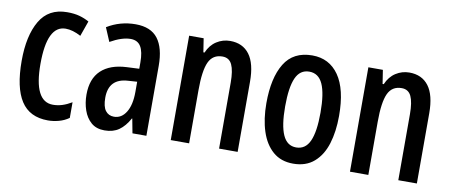

<svg xmlns="http://www.w3.org/2000/svg" viewBox="-55 -759 2302 978"><g transform="rotate(10 1096.0 -270.0)"><path d="M224 10Q129 10 84.5 -59Q40 -128 40 -266Q40 -396 85 -473Q130 -550 226 -550Q263 -550 290 -542.5Q317 -535 340 -522L312 -443Q269 -466 233 -466Q137 -466 137 -267Q137 -73 235 -73Q260 -73 283.5 -80.5Q307 -88 332 -103V-22Q308 -5 279.5 2.5Q251 10 224 10Z M580 -550Q659 -550 695.5 -502Q732 -454 732 -362V0H660L646 -74H644Q621 -32 591 -11Q561 10 517 10Q474 10 447.5 -13Q421 -36 408 -73.5Q395 -111 395 -154Q395 -236 441 -279.5Q487 -323 573 -327L637 -330V-363Q637 -418 620.5 -445Q604 -472 568 -472Q523 -472 463 -438L433 -509Q500 -550 580 -550ZM593 -260Q492 -255 492 -155Q492 -109 508 -88Q524 -67 552 -67Q591 -67 614.5 -105Q638 -143 638 -210V-263Z M1069 -550Q1134 -550 1169 -503.5Q1204 -457 1204 -363V0H1108V-341Q1108 -403 1093.5 -434Q1079 -465 1044 -465Q994 -465 973.5 -420.5Q953 -376 953 -275V0H858V-540H933L944 -469H950Q967 -509 999 -529.5Q1031 -550 1069 -550Z M1681 -270Q1681 -189 1661.5 -126Q1642 -63 1600 -26.5Q1558 10 1492 10Q1429 10 1387.5 -26Q1346 -62 1325.5 -125Q1305 -188 1305 -270Q1305 -401 1350.5 -475.5Q1396 -550 1494 -550Q1582 -550 1631.5 -479Q1681 -408 1681 -270ZM1402 -270Q1402 -172 1424 -123Q1446 -74 1493 -74Q1541 -74 1563 -122.5Q1585 -171 1585 -270Q1585 -369 1563 -417.5Q1541 -466 1493 -466Q1445 -466 1423.5 -417.5Q1402 -369 1402 -270Z M1996 -550Q2061 -550 2096 -503.5Q2131 -457 2131 -363V0H2035V-341Q2035 -403 2020.5 -434Q2006 -465 1971 -465Q1921 -465 1900.5 -420.5Q1880 -376 1880 -275V0H1785V-540H1860L1871 -469H1877Q1894 -509 1926 -529.5Q1958 -550 1996 -550Z"/></g></svg>

Font: Noto Sans Gujarati UI ExtraCondensed Medium
Style: Regular
Weight: 500
Width: 2
Designer: Jelle Bosma - Monotype Design Team, Universal Thirst
Foundry: Monotype Imaging Inc.
Version: Version 2.106; ttfautohint (v1.8.4.7-5d5b)